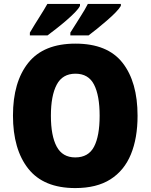

<svg xmlns="http://www.w3.org/2000/svg" viewBox="-20 -947 767 977"><path d="M680 -358Q680 -244 646 -161.5Q612 -79 542 -34.5Q472 10 363 10Q202 10 124 -88.5Q46 -187 46 -359Q46 -530 124 -627.5Q202 -725 364 -725Q527 -725 603.5 -627.5Q680 -530 680 -358ZM239 -358Q239 -256 268.5 -201Q298 -146 363 -146Q430 -146 458.5 -200.5Q487 -255 487 -358Q487 -461 458.5 -516.5Q430 -572 364 -572Q298 -572 268.5 -516Q239 -460 239 -358ZM595 -917Q587 -903 568 -883.5Q549 -864 524 -842.5Q499 -821 474.5 -801Q450 -781 431 -767H338V-781Q362 -820 387.5 -859.5Q413 -899 427 -927H595ZM387 -917Q380 -903 361 -883.5Q342 -864 317 -842.5Q292 -821 267 -801.5Q242 -782 222 -767H132V-781Q155 -820 180.5 -860Q206 -900 221 -927H387Z"/></svg>

Font: Noto Sans Hebrew SemiCondensed Black
Style: Regular
Weight: 900
Width: 4
Designer: Ben Nathan
Foundry: Google LLC
Version: Version 3.001; ttfautohint (v1.8.4.7-5d5b)